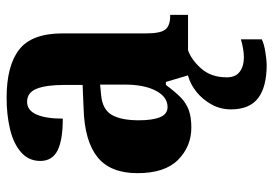

<svg xmlns="http://www.w3.org/2000/svg" viewBox="-143 -446 827 581"><g transform="rotate(-90 270.5 -155.5)"><path d="M175 10Q118 10 77.5 -30Q37 -70 37 -153Q37 -235 85.5 -274Q134 -313 232 -316L304 -319V-374Q304 -429 292.5 -458Q281 -487 253 -487Q227 -487 214.5 -458.5Q202 -430 202 -379Q137 -379 105.5 -395Q74 -411 74 -447Q74 -482 100 -505Q126 -528 169.5 -538.5Q213 -549 265 -549Q362 -549 411 -511Q460 -473 460 -379V-125Q460 -84 471.5 -69Q483 -54 513 -54H516V0H333L313 -67H304Q284 -40 267 -23Q250 -6 228.5 2Q207 10 175 10ZM237 -62Q268 -62 286.5 -97.5Q305 -133 305 -191V-266L273 -263Q230 -259 213.5 -231Q197 -203 197 -149Q197 -107 206.5 -84.5Q216 -62 237 -62ZM365 238Q298 238 264 212Q230 186 230 130Q230 98 245 71Q260 44 283 25.5Q306 7 332 0H409Q380 10 353.5 40Q327 70 327 117Q327 144 344 156.5Q361 169 387 169Q411 169 442 160V223Q429 230 403.5 234Q378 238 365 238Z"/></g></svg>

Font: Noto Serif Thai Condensed ExtraBold
Style: Regular
Weight: 800
Width: 3
Designer: Monotype Design Team
Foundry: Monotype Imaging Inc.
Version: Version 2.002; ttfautohint (v1.8.4.7-5d5b)